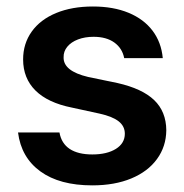

<svg xmlns="http://www.w3.org/2000/svg" viewBox="-20 -557 564 588"><path d="M266.6 -444.3Q240.2 -444.3 219 -436.3Q197.8 -428.2 186 -413.8Q174.3 -399.4 174.8 -381.8Q173.3 -339.4 250 -321.3L339.8 -302.7Q415.5 -285.6 452.1 -250.5Q488.8 -215.3 489.3 -158.2Q488.8 -108.4 460.9 -70.1Q433.1 -31.7 382.1 -10.5Q331.1 10.7 262.7 10.7Q162.6 10.7 103.8 -32Q44.9 -74.7 35.2 -151.4H162.1Q168 -117.7 193.6 -100.8Q219.2 -84 262.7 -84Q307.6 -84 335 -101.1Q362.3 -118.2 362.3 -147.5Q362.3 -170.4 343.5 -185.3Q324.7 -200.2 285.2 -209L200.2 -227.5Q126.5 -242.2 88.6 -279.8Q50.8 -317.4 50.8 -375Q50.8 -423.3 77.1 -460.2Q103.5 -497.1 151.9 -517.1Q200.2 -537.1 264.6 -537.1Q327.1 -537.1 373.8 -517.8Q420.4 -498.5 447.3 -462.9Q474.1 -427.2 478.5 -378.9H360.4Q354.5 -409.2 330.1 -426.8Q305.7 -444.3 266.6 -444.3Z"/></svg>

Font: WEMIX Pretendard SemiBold
Style: Regular
Weight: 600
Designer: Base glyphs from Inter by Rasmus Andersson; Hangeul glyphs from Noto Sans CJK(Source Han Sans) by Jang Soo-young and Kan
Foundry: Kil Hyung-jin
Version: Version 1.000